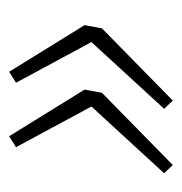

<svg xmlns="http://www.w3.org/2000/svg" viewBox="-9 -461 398 420"><g transform="rotate(-90 190.0 -251.0)"><path d="M39 -72 197 -227 204 -265 102 -430 78 -415 167 -250 21 -91ZM180 -72 338 -227 345 -265 243 -430 219 -415 308 -250 162 -91Z"/></g></svg>

Font: Source Sans Pro Light
Style: Italic
Weight: 300
Italic angle: -11°
Designer: Paul D. Hunt
Foundry: Adobe Systems Incorporated
Version: Version 3.006;hotconv 1.0.111;makeotfexe 2.5.65597